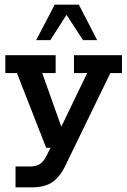

<svg xmlns="http://www.w3.org/2000/svg" viewBox="-20 -637 549 828"><path d="M117 171H47V81H107Q136 81 152.5 70Q169 59 181 34L214 -32L244 0H179L53 -322H3V-399H220V-322H162L249 -78L235 -71L356 -322H299V-399H506V-322H456L262 77Q238 127 205 149Q172 171 117 171ZM136 -464 216 -617H320L399 -464H338L267 -573L197 -464Z"/></svg>

Font: Rokkitt SemiBold
Style: Regular
Weight: 600
Designer: Vernon Adams
Foundry: Vernon Adams
Version: Version 3.103